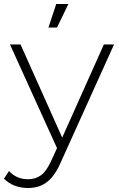

<svg xmlns="http://www.w3.org/2000/svg" viewBox="-47 -745 595 963"><path d="M94 198Q58 198 26.5 186Q-5 174 -27 151L-2 113Q18 134 41.5 144Q65 154 95 154Q131 154 158.5 134Q186 114 210 61L239 -2L3 -522H56L265 -55L474 -522H525L257 71Q236 119 211.5 146.5Q187 174 158 186Q129 198 94 198ZM196 -607 235 -725H296L239 -607Z"/></svg>

Font: Montserrat Z Light
Style: Regular
Weight: 300
Designer: Julieta Ulanovsky
Foundry: Julieta Ulanovsky
Version: Version 8.000